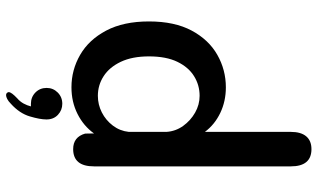

<svg xmlns="http://www.w3.org/2000/svg" viewBox="-222 -580 1023 618"><g transform="rotate(90 289.0 -270.5)"><path d="M459.5 5Q420.5 5 409.5 -33.5L409 -62Q385 -28.5 346.2 -9Q307.5 10.5 260.5 10.5Q204.5 10.5 156 -17.5Q107.5 -45.5 78 -101.2Q48.5 -157 48.5 -239Q48.5 -321.5 78 -376.5Q107.5 -431.5 156 -459Q204.5 -486.5 260.5 -486.5Q305.5 -486.5 343 -468.5Q380.5 -450.5 404 -419V-695.5Q404 -728 418.2 -745Q432.5 -762 459.5 -762Q515 -762 515 -695.5V-62Q515 5 459.5 5ZM404 -174V-295.5Q402 -325 384.8 -349Q367.5 -373 342 -387.5Q316.5 -402 288 -402Q253.5 -402 224.8 -384.2Q196 -366.5 178.5 -330.5Q161 -294.5 161 -239Q161 -185 178.5 -148.2Q196 -111.5 224.8 -93Q253.5 -74.5 288 -74.5Q316 -74.5 341.2 -87.2Q366.5 -100 383.8 -122.8Q401 -145.5 404 -174ZM313.5 40Q334 40 349 54Q364 68 364 91Q364 111.5 354.2 144.5Q344.5 177.5 313.5 205.5Q305.5 213.5 298.2 217.2Q291 221 285.5 221Q281 221 278.5 218Q276 215 276 212.5Q276 208 281.2 201Q286.5 194 296 185Q306.5 176 312.8 164.5Q319 153 322 141Q320.5 141 317.8 141Q315 141 313.5 141Q292 141 277.2 126.5Q262.5 112 262.5 90.5Q262.5 69.5 277.2 54.8Q292 40 313.5 40Z"/></g></svg>

Font: Sono Medium
Style: Regular
Weight: 500
Designer: Tyler Finck
Foundry: Tyler Finck
Version: Version 2.112